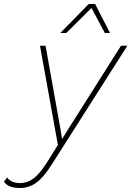

<svg xmlns="http://www.w3.org/2000/svg" viewBox="-123 -730 660 965"><path d="M-23 215Q-82 215 -103 183L-87 162Q-67 190 -22 190Q15 190 46 166.5Q77 143 112 88L168 -1L78 -500H106L180 -86L189 -31L225 -89L485 -500H517L135 100Q95 163 58.5 189Q22 215 -23 215ZM180 -564 323 -710H355L430 -564H404L337 -690L210 -564Z"/></svg>

Font: Work Sans ExtraLight
Style: Italic
Weight: 200
Italic angle: -13°
Designer: Wei Huang
Foundry: Wei Huang
Version: Version 2.012; ttfautohint (v1.8.3)